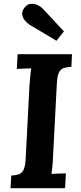

<svg xmlns="http://www.w3.org/2000/svg" viewBox="-20 -983 424 1003"><path d="M356 -700 353 -634Q331 -633 314.5 -628Q298 -623 288.5 -605.5Q279 -588 277 -547L257 -164Q256 -137 253.5 -112Q251 -87 249 -74Q265 -76 289.5 -76.5Q314 -77 324 -77L320 0H35L39 -66Q61 -67 77 -72Q93 -77 102.5 -95Q112 -113 114 -153L134 -536Q136 -563 138.5 -588Q141 -613 143 -626Q127 -625 103 -624.5Q79 -624 68 -623L72 -700ZM275 -770 134 -854Q119 -864 108 -878.5Q97 -893 96 -910Q95 -927 108 -943Q121 -960 138.5 -962.5Q156 -965 174 -957.5Q192 -950 205 -936L314 -819Z"/></svg>

Font: Lora Italic
Style: Italic
Weight: 400
Italic angle: -3°
Designer: Olga Karpushina, Alexei Vanyashin (Cyrillic)
Foundry: Cyreal
Version: Version 2.210; ttfautohint (v1.8.1.43-b0c9)